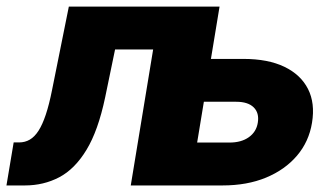

<svg xmlns="http://www.w3.org/2000/svg" viewBox="-48 -566 1020 586"><path d="M-28.3 0 -6.3 -131.3H10.3Q28.3 -131.3 43 -139.9Q57.6 -148.4 69.6 -167Q81.5 -185.5 91.8 -216.3Q102.1 -247.1 110.8 -291L162.1 -545.9H611.8L521.5 0H351.1L419.4 -415H303.2L272.9 -268.6Q251.5 -167 215.8 -108.4Q180.2 -49.8 132.6 -24.9Q85 0 27.8 0ZM529.3 -386.2H694.8Q770 -386.2 820.1 -362.1Q870.1 -337.9 892.1 -294.4Q914.1 -251 904.3 -191.4Q895 -133.8 858.4 -90.8Q821.8 -47.9 763.9 -23.9Q706.1 0 630.9 0H361.3L451.7 -545.9H622.1L553.7 -130.9H652.3Q688.5 -130.9 711.4 -147.2Q734.4 -163.6 738.8 -191.4Q743.7 -221.2 726.3 -238.3Q709 -255.4 672.9 -255.4H507.3Z"/></svg>

Font: Inter ExtraBold
Style: Italic
Weight: 800
Italic angle: -9.3988°
Designer: Rasmus Andersson
Foundry: rsms
Version: Version 4.001;git-66647c0bb